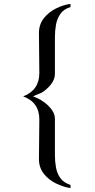

<svg xmlns="http://www.w3.org/2000/svg" viewBox="-20 -873 490 986"><path d="M342 93Q304 87 266.5 68.5Q229 50 204.5 18.5Q180 -13 180 -56Q180 -107 181 -157.5Q182 -208 182 -259Q182 -348 99 -378Q182 -410 182 -498Q182 -549 181 -600.5Q180 -652 180 -703Q180 -747 204.5 -778.5Q229 -810 266.5 -829Q304 -848 342 -853V-837Q307 -826 290 -801.5Q273 -777 267.5 -746Q262 -715 262 -682Q262 -635 262 -588Q262 -541 262 -494Q262 -464 240 -437.5Q218 -411 194 -397Q184 -392 181 -391.5Q178 -391 167 -386Q163 -384 158.5 -382Q154 -380 149 -378Q154 -377 158.5 -375Q163 -373 167 -371Q187 -363 209 -346.5Q231 -330 246.5 -308.5Q262 -287 262 -263Q262 -217 262 -170.5Q262 -124 262 -77Q262 -44 267.5 -13Q273 18 290 41.5Q307 65 342 77Z"/></svg>

Font: Kaisei Opti Medium
Style: Regular
Weight: 500
Designer: Font-Kai, 金井和夫
Foundry: KAZUO KANAI
Version: Version 5.003